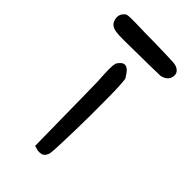

<svg xmlns="http://www.w3.org/2000/svg" viewBox="-194 -666 738 738"><g transform="rotate(45 175.0 -297.5)"><path d="M140.6 -337.9Q137.7 -388.7 137.7 -402.8Q137.7 -417 138.2 -423.3Q138.7 -429.7 140.6 -437.5Q144.5 -446.3 151.4 -452.1Q159.2 -460.9 168.9 -460.9Q178.7 -460.9 187.5 -452.1Q196.3 -443.4 208 -423.8Q212.9 -390.6 212.9 -314.5Q213.9 -224.6 211.9 -147.9Q210 -71.3 208.5 -45.9Q207 -20.5 205.6 -15.1Q204.1 -9.8 202.1 -6.8Q194.3 9.8 174.8 9.8Q169.9 9.8 167 9.8L145.5 3.9L143.6 -133.8Q143.6 -172.9 142.1 -247.1Q140.6 -321.3 140.6 -337.9ZM34.2 -599.6Q39.1 -603.5 60.5 -603.5Q68.4 -603.5 84 -603.5Q148.4 -601.6 191.4 -601.6Q276.4 -599.6 290 -598.6Q314.5 -597.7 325.2 -585.9Q333 -578.1 333 -567.4Q333 -550.8 323.2 -541Q313.5 -531.2 295.9 -527.3Q220.7 -525.4 178.7 -525.4Q138.7 -524.4 103 -524.4Q67.4 -524.4 56.6 -526.4Q29.3 -530.3 21.5 -549.8Q17.6 -559.6 17.6 -568.4Q17.6 -586.9 34.2 -599.6Z"/></g></svg>

Font: JasonHandwriting2
Style: SemiBold
Weight: 600
Version: Version 1.04.7